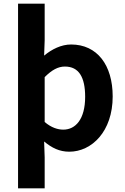

<svg xmlns="http://www.w3.org/2000/svg" viewBox="-20 -818 684 1053"><path d="M79 215H225V45L222 -42C264 -7 306 14 360 14C483 14 598 -97 598 -289C598 -461 513 -574 370 -574C316 -574 264 -548 222 -513L225 -597V-798H79ZM327 -107C297 -107 261 -118 225 -149V-395C264 -434 298 -453 336 -453C413 -453 447 -394 447 -287C447 -165 395 -107 327 -107Z"/></svg>

Font: Source Han Sans Old Style Bold
Style: Regular
Weight: 700
Designer: Ryoko NISHIZUKA (kana & ideographs); Paul D. Hunt (Latin, Greek & Cyrillic); Wenlong ZHANG (bopomofo); Sandoll Communica
Foundry: Adobe Systems Incorporated
Version: Version 1.004;PS 1.004;hotconv 1.0.81;makeotf.lib2.5.63406